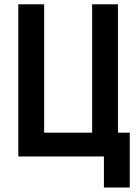

<svg xmlns="http://www.w3.org/2000/svg" viewBox="-20 -713 626 875"><path d="M63.5 0H453.6V141.6H571.3V-108.4H517.6V-693.4H399.9V-108.4H181.2V-693.4H63.5Z"/></svg>

Font: Cascadia Code NF SemiBold
Style: Regular
Weight: 600
Monospace: yes
Designer: Aaron Bell
Foundry: Saja Typeworks
Version: Version 2404.023